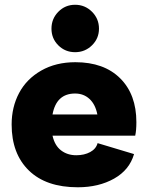

<svg xmlns="http://www.w3.org/2000/svg" viewBox="-20 -772 620 805"><path d="M306.2 13.2Q173.3 13.2 101.1 -57.1Q28.8 -127.4 28.8 -250Q28.8 -323.2 60.1 -382.1Q91.3 -440.9 152.8 -476.1Q214.4 -511.2 295.9 -511.2Q416 -511.2 483.9 -443.6Q551.8 -376 551.8 -259.8Q551.8 -225.1 546.9 -203.1H200.2Q209.5 -161.6 236.1 -141.4Q262.7 -121.1 299.8 -121.1Q333.5 -121.1 358.2 -134.5Q382.8 -147.9 389.2 -171.9L542 -126Q522.9 -59.6 458.5 -23.2Q394 13.2 306.2 13.2ZM395 -651.9Q395 -610.8 365.7 -582Q336.4 -553.2 294.9 -553.2Q253.4 -553.2 224.6 -581.8Q195.8 -610.4 195.8 -651.9Q195.8 -693.4 224.6 -722.7Q253.4 -752 294.9 -752Q336.4 -752 365.7 -722.7Q395 -693.4 395 -651.9ZM200.2 -292H388.2Q379.9 -334.5 355.2 -357.2Q330.6 -379.9 294.9 -379.9Q216.3 -379.9 200.2 -292Z"/></svg>

Font: Human Sans Black
Style: Regular
Weight: 800
Designer: Tim Radville
Foundry: Continuum
Version: Version 1.000;FEAKit 1.0